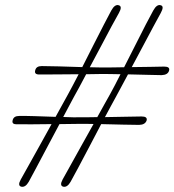

<svg xmlns="http://www.w3.org/2000/svg" viewBox="-20 -719 673 741"><path d="M288 -241Q260.5 -240.5 209.5 -240Q187 -198 163.2 -153Q139.5 -108 120 -71.5Q100.5 -35 91 -17.5Q78 5 62 1.5Q47 -2.5 60 -26Q70 -44 89.5 -78.8Q109 -113.5 132.5 -156Q156 -198.5 179 -240Q138.5 -239.5 101 -239.2Q63.5 -239 45.5 -239.5Q24 -238.5 29 -255.5Q33 -271.5 54 -271.5Q73 -272 112.8 -270.8Q152.5 -269.5 194.5 -268Q209.5 -295 222 -317.8Q234.5 -340.5 242.5 -355Q250 -368.5 260.5 -388.5Q271 -408.5 283.5 -432.5Q239.5 -432 196 -431.8Q152.5 -431.5 132.5 -431.5Q111 -431 116 -448Q120 -464 141 -464Q162 -464 207.2 -462.8Q252.5 -461.5 297.5 -460Q318.5 -501.5 340.5 -545Q362.5 -588.5 381 -624.2Q399.5 -660 409.5 -678.5Q423.5 -704 439 -698.5Q453 -694 439 -669Q428.5 -651 410.2 -616.8Q392 -582.5 370 -541Q348 -499.5 326.5 -459.5Q343.5 -459 358 -458.8Q372.5 -458.5 382.5 -458.5Q396 -458.5 416 -458.8Q436 -459 459 -459.5Q480 -500.5 502 -544.2Q524 -588 542.5 -624Q561 -660 571.5 -678.5Q585.5 -704 601 -698.5Q614.5 -694.5 600.5 -669Q590.5 -651 572.2 -617Q554 -583 532 -541.5Q510 -500 488.5 -460Q526.5 -460.5 561.5 -461Q596.5 -461.5 613.5 -462Q637 -462 632.5 -446.5Q628 -430 604 -429Q586 -429.5 549.2 -430.2Q512.5 -431 474 -432Q459.5 -405 447.2 -382Q435 -359 427 -344.5Q419.5 -331 408.8 -311.2Q398 -291.5 385 -267Q426.5 -268 467 -268.5Q507.5 -269 526.5 -269.5Q549.5 -269.5 546 -254.5Q540.5 -237.5 517 -237Q497 -237 455 -238Q413 -239 370.5 -240Q348.5 -197.5 324.8 -152.8Q301 -108 281.8 -71.5Q262.5 -35 252.5 -17.5Q239.5 5 224 1.5Q209 -2.5 221.5 -26Q231.5 -44 251 -79Q270.5 -114 294.2 -156.8Q318 -199.5 341 -240.5Q325 -241 311.5 -241Q298 -241 288 -241ZM265 -344.5Q258 -331 247.2 -311.2Q236.5 -291.5 224 -267.5Q245.5 -266.5 264.2 -266.2Q283 -266 295.5 -266.5Q306.5 -266.5 322 -266.5Q337.5 -266.5 355.5 -267Q370.5 -294.5 383.5 -317.5Q396.5 -340.5 404.5 -355Q412 -368.5 422.5 -388.5Q433 -408.5 445 -432.5Q424 -433 405.8 -433.2Q387.5 -433.5 375.5 -433.5Q353 -433 312.5 -432.5Q298 -405.5 285.8 -382.2Q273.5 -359 265 -344.5Z"/></svg>

Font: Fraunces 72pt S050 Light
Style: Italic
Weight: 300
Italic angle: -16°
Version: Version 1.000; ttfautohint (v1.8.3)